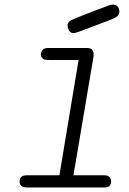

<svg xmlns="http://www.w3.org/2000/svg" viewBox="-20 -821 565 841"><path d="M65.9 -25.9Q65.9 -52.7 96.2 -53.2H240.2L324.2 -558.1H202.1Q179.2 -558.1 172.9 -561Q158.7 -567.9 159.2 -583Q159.2 -592.8 166 -601.8Q172.9 -610.8 190.9 -610.8H360.8Q389.6 -610.8 390.1 -585Q390.1 -576.2 389.2 -570.8L310.1 -102.1Q304.2 -72.3 301.8 -53.2H437Q453.1 -53.2 460 -45.2Q466.8 -37.1 466.8 -26.9Q466.8 0 438 0H98.1Q65.9 0 65.9 -25.9ZM275.9 -710Q275.9 -724.1 291 -732.2Q306.2 -740.2 381.8 -769Q426.8 -786.1 456.1 -796.9Q465.8 -800.8 474.1 -800.8Q487.3 -800.8 495.1 -792Q502.9 -783.2 502.9 -771Q502.9 -753.9 488 -745.4Q473.1 -736.8 392.1 -707Q350.1 -690.9 323.2 -681.2Q308.1 -676.3 303.2 -675.8Q289.1 -675.8 282.5 -687.3Q275.9 -698.7 275.9 -710Z"/></svg>

Font: CMU Typewriter Text
Style: LightOblique
Weight: 200
Italic angle: -9.46001°
Version: Version 0.7.0